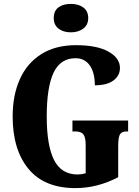

<svg xmlns="http://www.w3.org/2000/svg" viewBox="-20 -956 715 986"><path d="M45 -358Q45 -467 82 -549.5Q119 -632 192 -678Q265 -724 370 -724Q478 -724 537 -691Q596 -658 596 -607Q596 -568 563 -543Q530 -518 467 -518Q467 -583 441 -620Q415 -657 368 -657Q290 -657 255 -582.5Q220 -508 220 -358Q220 -209 257.5 -134.5Q295 -60 379 -60Q396 -60 420 -66V-210Q420 -250 408.5 -265.5Q397 -281 367 -281H352V-337H638V-281H630Q604 -281 595.5 -265Q587 -249 587 -206V-46Q480 10 367 10Q208 10 126.5 -88.5Q45 -187 45 -358ZM256 -863Q256 -900 280 -918Q304 -936 344 -936Q383 -936 408 -917.5Q433 -899 433 -863Q433 -828 407.5 -809Q382 -790 344 -790Q305 -790 280.5 -809Q256 -828 256 -863Z"/></svg>

Font: Noto Serif CondBlack
Style: Regular
Weight: 900
Width: 3
Designer: Monotype Design Team
Foundry: Monotype Imaging Inc.
Version: Version 1.001